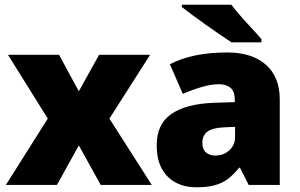

<svg xmlns="http://www.w3.org/2000/svg" viewBox="-20 -786 1273 816"><path d="M183 -282 14 -553H231L315 -398L401 -553H618L445 -282L625 0H408L315 -168L222 0H5Z M946 -563Q1051 -563 1110 -511Q1169 -459 1169 -363V0H1037L1000 -73H996Q973 -44 948.5 -25.5Q924 -7 892 1.5Q860 10 814 10Q766 10 728 -9.5Q690 -29 668 -68.5Q646 -108 646 -169Q646 -258 707.5 -301Q769 -344 886 -349L978 -352V-360Q978 -397 960 -412.5Q942 -428 911 -428Q878 -428 838 -416.5Q798 -405 757 -387L702 -513Q750 -538 810.5 -550.5Q871 -563 946 -563ZM935 -245Q883 -243 861.5 -226.5Q840 -210 840 -180Q840 -152 855 -138.5Q870 -125 895 -125Q930 -125 954.5 -147Q979 -169 979 -204V-247ZM963 -766Q980 -744 1003.5 -717Q1027 -690 1051 -664.5Q1075 -639 1091 -620V-606H964Q944 -619 915.5 -638.5Q887 -658 856.5 -679.5Q826 -701 798.5 -721.5Q771 -742 753 -756V-766Z"/></svg>

Font: Noto Sans Devanagari Black
Style: Regular
Weight: 900
Version: Version 2.003